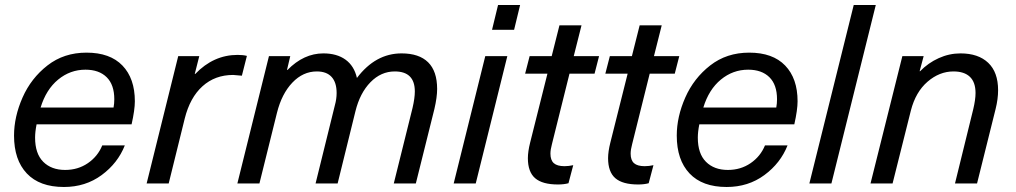

<svg xmlns="http://www.w3.org/2000/svg" viewBox="-20 -732 4054 766"><path d="M120 -183Q120 -119 152.5 -86.5Q185 -54 240 -54Q291 -54 330.5 -81Q370 -108 388 -152H478Q450 -81 385.5 -33.5Q321 14 235 14Q138 14 87 -40Q36 -94 36 -191Q36 -266 70 -343Q104 -420 169.5 -471Q235 -522 325 -522Q419 -522 468.5 -470.5Q518 -419 518 -328Q518 -294 505 -236H126Q120 -206 120 -183ZM142 -303H433Q436 -319 436 -336Q436 -394 405.5 -424Q375 -454 321 -454Q260 -454 212 -414.5Q164 -375 142 -303Z M965 -509 945 -430Q912 -433 910 -433Q838 -433 788 -388Q738 -343 717 -259L653 0H565L691 -508H775L757 -437H759Q832 -513 928 -513Q950 -513 965 -509Z M1724 -377Q1724 -344 1713 -297L1639 0H1551L1626 -302Q1635 -341 1635 -367Q1635 -447 1555 -447Q1500 -447 1458 -404Q1416 -361 1398 -288L1327 0H1239L1316 -312Q1323 -337 1323 -361Q1323 -403 1303 -425Q1283 -447 1244 -447Q1189 -447 1146.5 -402.5Q1104 -358 1085 -282L1015 0H927L1053 -508H1138L1125 -453H1127Q1192 -519 1270 -519Q1324 -519 1358.5 -494Q1393 -469 1404 -421Q1478 -519 1582 -519Q1652 -519 1688 -483.5Q1724 -448 1724 -377Z M1790 0 1916 -508H2004L1878 0ZM1943 -613 1967 -712H2055L2031 -613Z M2176 -119Q2176 -93 2189.5 -81Q2203 -69 2232 -69Q2249 -69 2267 -73L2248 -1Q2230 4 2206 4Q2144 4 2115 -21Q2086 -46 2086 -101Q2086 -127 2095 -163L2164 -438H2075L2093 -508H2181L2212 -631H2300L2269 -508H2370L2352 -438H2252L2182 -157Q2176 -135 2176 -119Z M2496 -119Q2496 -93 2509.5 -81Q2523 -69 2552 -69Q2569 -69 2587 -73L2568 -1Q2550 4 2526 4Q2464 4 2435 -21Q2406 -46 2406 -101Q2406 -127 2415 -163L2484 -438H2395L2413 -508H2501L2532 -631H2620L2589 -508H2690L2672 -438H2572L2502 -157Q2496 -135 2496 -119Z M2764 -183Q2764 -119 2796.5 -86.5Q2829 -54 2884 -54Q2935 -54 2974.5 -81Q3014 -108 3032 -152H3122Q3094 -81 3029.5 -33.5Q2965 14 2879 14Q2782 14 2731 -40Q2680 -94 2680 -191Q2680 -266 2714 -343Q2748 -420 2813.5 -471Q2879 -522 2969 -522Q3063 -522 3112.5 -470.5Q3162 -419 3162 -328Q3162 -294 3149 -236H2770Q2764 -206 2764 -183ZM2786 -303H3077Q3080 -319 3080 -336Q3080 -394 3049.5 -424Q3019 -454 2965 -454Q2904 -454 2856 -414.5Q2808 -375 2786 -303Z M3209 0 3386 -712H3474L3297 0Z M3962 -372Q3962 -337 3952 -297L3878 0H3790L3863 -297Q3872 -335 3872 -361Q3872 -404 3849.5 -425.5Q3827 -447 3784 -447Q3728 -447 3680.5 -406Q3633 -365 3614 -291L3541 0H3453L3580 -508H3665L3649 -448H3651Q3683 -481 3725 -500Q3767 -519 3812 -519Q3883 -519 3922.5 -481.5Q3962 -444 3962 -372Z"/></svg>

Font: CST
Style: Italic
Weight: 400
Italic angle: -14°
Version: Version 1.00